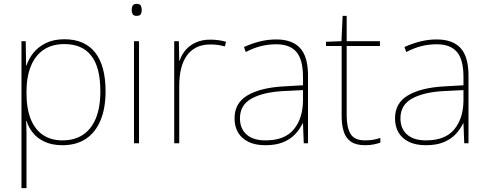

<svg xmlns="http://www.w3.org/2000/svg" viewBox="-20 -741 2526 993"><path d="M313 -538Q418 -538 472 -469.5Q526 -401 526 -269Q526 -180 499.5 -117.5Q473 -55 423.5 -22.5Q374 10 303 10Q251 10 213 -7Q175 -24 151.5 -52.5Q128 -81 117 -116H115Q117 -82 117 -49.5Q117 -17 117 15V232H91V-528H113L115 -402H117Q128 -437 153 -468Q178 -499 218 -518.5Q258 -538 313 -538ZM313 -513Q249 -513 205.5 -483.5Q162 -454 139.5 -398.5Q117 -343 117 -265V-262Q117 -177 140 -122.5Q163 -68 204.5 -41.5Q246 -15 303 -15Q365 -15 408.5 -43.5Q452 -72 475.5 -128.5Q499 -185 499 -269Q499 -393 452 -453Q405 -513 313 -513Z M699 -528V0H673V-528ZM686 -721Q704 -721 708.5 -711.5Q713 -702 713 -690Q713 -677 708.5 -668Q704 -659 686 -659Q671 -659 666 -668Q661 -677 661 -690Q661 -702 666 -711.5Q671 -721 686 -721Z M1068 -536Q1092 -536 1111.5 -533Q1131 -530 1149 -525L1143 -501Q1124 -506 1107.5 -508.5Q1091 -511 1068 -511Q1026 -511 996 -496Q966 -481 946 -453Q926 -425 916.5 -385.5Q907 -346 907 -297V0H881V-528H905L907 -427H909Q919 -458 940 -482.5Q961 -507 993.5 -521.5Q1026 -536 1068 -536Z M1409 -537Q1491 -537 1532 -492.5Q1573 -448 1573 -350V0H1551L1547 -103H1545Q1531 -73 1506.5 -47Q1482 -21 1444.5 -5.5Q1407 10 1353 10Q1300 10 1264.5 -7.5Q1229 -25 1211 -56Q1193 -87 1193 -129Q1193 -208 1259.5 -247.5Q1326 -287 1444 -294L1547 -300V-343Q1547 -433 1513 -472.5Q1479 -512 1409 -512Q1369 -512 1331.5 -503Q1294 -494 1251 -472L1242 -498Q1282 -516 1323.5 -526.5Q1365 -537 1409 -537ZM1446 -270Q1344 -265 1282.5 -232Q1221 -199 1221 -129Q1221 -76 1255 -45.5Q1289 -15 1353 -15Q1453 -15 1499.5 -72Q1546 -129 1547 -220V-275Z M1868 -15Q1893 -15 1912 -18.5Q1931 -22 1947 -28V-3Q1931 2 1912.5 6Q1894 10 1868 10Q1822 10 1795.5 -8Q1769 -26 1758 -60Q1747 -94 1747 -140V-503H1666V-525L1746 -528L1752 -659H1773V-528H1945V-503H1773V-143Q1773 -82 1793 -48.5Q1813 -15 1868 -15Z M2239 -537Q2321 -537 2362 -492.5Q2403 -448 2403 -350V0H2381L2377 -103H2375Q2361 -73 2336.5 -47Q2312 -21 2274.5 -5.5Q2237 10 2183 10Q2130 10 2094.5 -7.5Q2059 -25 2041 -56Q2023 -87 2023 -129Q2023 -208 2089.5 -247.5Q2156 -287 2274 -294L2377 -300V-343Q2377 -433 2343 -472.5Q2309 -512 2239 -512Q2199 -512 2161.5 -503Q2124 -494 2081 -472L2072 -498Q2112 -516 2153.5 -526.5Q2195 -537 2239 -537ZM2276 -270Q2174 -265 2112.5 -232Q2051 -199 2051 -129Q2051 -76 2085 -45.5Q2119 -15 2183 -15Q2283 -15 2329.5 -72Q2376 -129 2377 -220V-275Z"/></svg>

Font: Noto Sans Hebrew Thin
Style: Regular
Weight: 250
Designer: Monotype Design Team
Foundry: Monotype Imaging Inc.
Version: Version 2.003